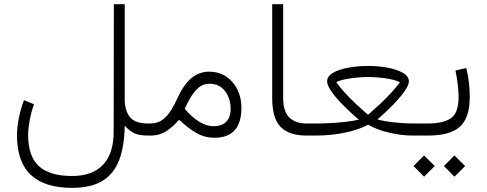

<svg xmlns="http://www.w3.org/2000/svg" viewBox="-20 -658 2363 932"><path d="M145 -151.9Q130.9 -111.8 123.8 -72.5Q116.7 -33.2 116.7 -2.9Q116.7 101.6 169.2 148.9Q221.7 196.3 329.6 196.3Q428.7 196.3 480.2 141.8Q531.7 87.4 531.7 -18.6L532.7 -637.7H585.4V-177.2Q585.4 -121.1 610.6 -89.8Q635.7 -58.6 697.8 -58.6H712.4V0H697.8Q653.3 0 629.6 -12.5Q606 -24.9 585.4 -47.9Q584 51.3 558.6 118.4Q533.2 185.5 477.8 219.7Q422.4 253.9 329.1 253.9Q196.8 253.9 129.6 190.9Q62.5 127.9 62.5 -2.4Q62.5 -37.1 71 -82.3Q79.6 -127.4 96.2 -171.9Z M849.6 -76.7Q819.8 -42.5 786.9 -21.2Q753.9 0 713.9 0H692.9V-58.6H711.4Q746.6 -58.6 771 -78.1Q795.4 -97.7 812.3 -125.7Q829.1 -153.8 840.8 -180.2Q872.6 -249.5 910.4 -279.8Q948.2 -310.1 994.1 -310.1Q1042 -310.1 1077.4 -286.6Q1112.8 -263.2 1132.3 -223.6Q1151.9 -184.1 1151.9 -135.3Q1151.9 10.7 1021 10.7Q973.1 10.7 932.1 -13.2Q891.1 -37.1 849.6 -76.7ZM876.5 -129.4Q910.2 -90.8 945.3 -68.1Q980.5 -45.4 1017.1 -45.4Q1057.1 -45.4 1078.4 -67.4Q1099.6 -89.4 1099.6 -127.9Q1099.6 -179.7 1072.5 -215.6Q1045.4 -251.5 996.1 -251.5Q965.8 -251.5 943.6 -232.2Q921.4 -212.9 905 -184.6Q888.7 -156.2 876.5 -129.4Z M1481.4 0H1466.8Q1383.8 0 1342.5 -41.5Q1301.3 -83 1301.3 -183.1V-637.7H1354.5V-182.6Q1354.5 -116.7 1384.5 -87.6Q1414.6 -58.6 1466.8 -58.6H1481.4Z M1812 -78.1Q1835 -71.8 1866.2 -67.4Q1897.5 -63 1928.7 -60.8Q1960 -58.6 1981.9 -58.6H2004.4V0H1981.9Q1931.6 0 1872.3 -13.2Q1813 -26.4 1767.1 -52.7Q1718.8 -26.9 1651.4 -13.4Q1584 0 1514.2 0H1461.9V-58.6H1515.6Q1546.9 -58.6 1584.2 -60.5Q1621.6 -62.5 1658 -66.7Q1694.3 -70.8 1721.7 -77.1Q1686 -107.4 1650.4 -142.8Q1614.7 -178.2 1591.3 -210.4Q1567.9 -242.7 1567.9 -263.2Q1567.9 -287.6 1595.9 -304.2Q1624 -320.8 1669.9 -329.3Q1715.8 -337.9 1768.1 -337.9Q1817.4 -337.9 1862.3 -329.3Q1907.2 -320.8 1936 -304.2Q1964.8 -287.6 1964.8 -263.2Q1964.8 -244.1 1941.9 -212.4Q1918.9 -180.7 1883.8 -145Q1848.6 -109.4 1812 -78.1ZM1766.6 -284.2Q1747.1 -284.2 1718.8 -282Q1690.4 -279.8 1661.6 -274.4Q1632.8 -269 1612.3 -259.3Q1631.3 -231.9 1657.5 -204.1Q1683.6 -176.3 1708.5 -152.8Q1733.4 -129.4 1750 -115.2Q1766.6 -101.1 1766.6 -101.1Q1766.6 -101.1 1783.2 -115.5Q1799.8 -129.9 1824.7 -153.1Q1849.6 -176.3 1875.7 -204.1Q1901.9 -231.9 1921.4 -258.8Q1900.4 -269 1871.8 -274.4Q1843.3 -279.8 1814.7 -282Q1786.1 -284.2 1766.6 -284.2Z M2243.2 -328.1Q2252.4 -293.5 2256.3 -256.8Q2260.3 -220.2 2260.3 -188.5Q2260.3 -85.9 2212.6 -43Q2165 0 2057.6 0H1984.9V-58.6H2057.6Q2131.8 -58.6 2168.9 -84.2Q2206.1 -109.9 2206.1 -187Q2206.1 -213.9 2201.9 -248.3Q2197.8 -282.7 2190.9 -315.4ZM2134.8 147.9 2186 96.7 2237.8 147.9 2186 199.7ZM1987.3 147.9 2038.6 96.7 2090.3 147.9 2038.6 199.7Z"/></svg>

Font: Vazir Thin UI
Style: Thin-UI
Weight: 100
Designer: Saber Rastikerdar
Foundry: Saber Rastikerdar
Version: Version 30.0.0